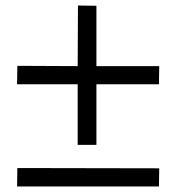

<svg xmlns="http://www.w3.org/2000/svg" viewBox="-20 -688 640 697"><path d="M330 -448H558L557 -382H330V-162H262V-382H42L43 -449L262 -448L263 -668L330 -667ZM558 -77 557 -11H42L43 -78Z"/></svg>

Font: Asul
Style: Regular
Weight: 400
Version: Version 1.001